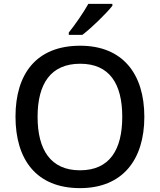

<svg xmlns="http://www.w3.org/2000/svg" viewBox="-20 -961 825 991"><path d="M560 -931V-941H436C411 -896 365 -830 335 -793V-781H405C453 -817 531 -894 560 -931ZM725 -358C725 -580 613 -725 394 -725C167 -725 60 -579 60 -359C60 -138 167 10 393 10C613 10 725 -137 725 -358ZM174 -358C174 -529 242 -632 394 -632C545 -632 611 -529 611 -358C611 -187 545 -82 393 -82C242 -82 174 -187 174 -358Z"/></svg>

Font: Noto Sans Devanagari UI Medium
Style: Regular
Weight: 500
Designer: Jelle Bosma - Monotype Design Team
Foundry: Monotype Imaging Inc.
Version: Version 2.004